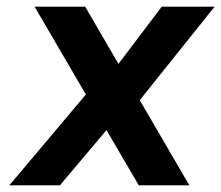

<svg xmlns="http://www.w3.org/2000/svg" viewBox="-20 -557 665 577"><path d="M400 -256 549 0H397L300 -166L160 0H8L238 -273L84 -537H236L336 -365L466 -537H625Z"/></svg>

Font: Exo
Style: Bold Italic
Weight: 700
Italic angle: -9°
Designer: Natanael Gama
Foundry: Natanael Gama
Version: Version 1.500; ttfautohint (v1.6)